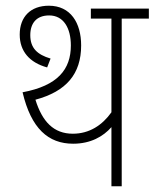

<svg xmlns="http://www.w3.org/2000/svg" viewBox="-20 -652 541 672"><path d="M406 -587H501V-622H298V-587H370V-259C338 -214 293 -184 235 -184C168 -184 128 -226 104 -303C212 -332 264 -393 264 -493C264 -572 227 -632 151 -632C87 -632 49 -593 49 -531C49 -473 83 -433 145 -416L157 -447C110 -461 86 -484 86 -529C86 -571 108 -598 152 -598C203 -598 228 -553 228 -493C228 -409 182 -352 59 -329C89 -202 149 -149 236 -149C297 -149 341 -174 370 -207V0H406Z"/></svg>

Font: Noto Sans Devanagari Condensed ExtraLight
Style: Regular
Weight: 200
Width: 3
Designer: Jelle Bosma - Monotype Design Team
Foundry: Monotype Imaging Inc.
Version: Version 2.004